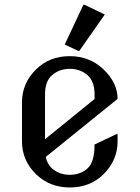

<svg xmlns="http://www.w3.org/2000/svg" viewBox="-20 -785 592 814"><path d="M478.5 -216.3V-185.5Q478.5 -105 418 -45.4Q361.3 9.8 275.9 9.8Q191.4 9.8 133.8 -45.4Q73.2 -104 73.2 -185.5V-351.6Q73.2 -432.6 133.8 -491.7Q190.4 -546.9 275.9 -546.9Q359.4 -546.9 418 -491.7Q478.5 -434.6 478.5 -365.7L173.8 -119.6Q180.7 -87.9 201.2 -70.3Q231.9 -43.9 275.9 -43.9Q319.8 -43.9 350.3 -70.3Q380.9 -96.7 380.9 -172.4L473.6 -216.3ZM170.9 -194.8 380.9 -365.2V-384.8Q380.9 -440.4 350.6 -466.8Q319.8 -493.2 275.9 -493.2Q232.4 -493.2 201.2 -466.8Q170.9 -441.4 170.9 -384.8ZM333.5 -764.6H338.4L424.3 -723.6L316.4 -569.3H311.5L254.4 -596.2Z"/></svg>

Font: Nova Slim
Style: Book
Weight: 400
Version: Version 2.000